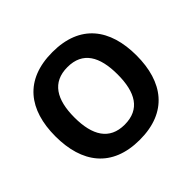

<svg xmlns="http://www.w3.org/2000/svg" viewBox="-172 -927 1139 1139"><g transform="rotate(-45 398.0 -357.5)"><path d="M738 -358C738 -580 631 -725 399 -725C165 -725 58 -580 58 -359C58 -137 165 10 398 10C631 10 738 -137 738 -358ZM217 -358C217 -508 271 -599 399 -599C527 -599 579 -508 579 -358C579 -208 527 -117 398 -117C271 -117 217 -208 217 -358Z"/></g></svg>

Font: Noto Sans Malayalam
Style: Bold
Weight: 700
Designer: Jelle Bosma - Monotype Design Team
Foundry: Monotype Imaging Inc.
Version: Version 2.104